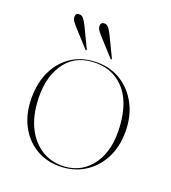

<svg xmlns="http://www.w3.org/2000/svg" viewBox="-115 -678 687 773"><g transform="rotate(20 228.5 -291.0)"><path d="M228.5 -435Q286 -435 331.2 -406.5Q376.5 -378 403 -327.5Q429.5 -277 429.5 -211Q429.5 -145 403 -95.2Q376.5 -45.5 330.5 -17.8Q284.5 10 225.5 10Q168 10 123.2 -17.8Q78.5 -45.5 53 -95.2Q27.5 -145 27.5 -211Q27.5 -277.5 52.2 -327.8Q77 -378 122.2 -406.5Q167.5 -435 228.5 -435ZM247.5 4Q322.5 -1.5 365.2 -63.5Q408 -125.5 400.5 -227.5Q393 -332 341 -384Q289 -436 208.5 -430.5Q128 -425 87.8 -360.8Q47.5 -296.5 55.5 -198Q60.5 -132.5 86.8 -85.8Q113 -39 154.8 -15.8Q196.5 7.5 247.5 4ZM129.5 -553.5 169 -471.5Q171 -467.5 169.5 -466Q167.5 -464.5 164.5 -467.5L99.5 -539Q90 -549.5 84 -558Q78 -566.5 78 -577Q78 -592.5 95 -592.5Q105 -592.5 113 -581.8Q121 -571 129.5 -553.5ZM237 -553.5 276.5 -471.5Q278.5 -467.5 277 -466Q275 -464.5 272 -467.5L207 -539Q197.5 -549.5 191.5 -558Q185.5 -566.5 185.5 -577Q185.5 -592.5 202 -592.5Q212.5 -592.5 220.5 -581.8Q228.5 -571 237 -553.5Z"/></g></svg>

Font: Fraunces 144pt S000 Thin
Style: Regular
Weight: 100
Version: Version 1.000; ttfautohint (v1.8.3)